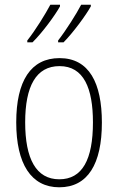

<svg xmlns="http://www.w3.org/2000/svg" viewBox="-20 -786 502 816"><path d="M366 -759V-766H325C306 -729 260 -656 227 -614V-606H250C289 -645 346 -722 366 -759ZM235 -759V-766H194C174 -728 131 -658 96 -614V-606H118C159 -646 215 -722 235 -759ZM413 -265C413 -433 359 -539 233 -539C111 -539 49 -442 49 -266C49 -90 112 10 232 10C353 10 413 -89 413 -265ZM87 -266C87 -419 133 -505 233 -505C336 -505 375 -411 375 -266C375 -108 330 -24 232 -24C133 -24 87 -112 87 -266Z"/></svg>

Font: Noto Sans Hebrew Condensed ExtraLight
Style: Regular
Weight: 200
Width: 3
Designer: Monotype Design Team
Foundry: Monotype Imaging Inc.
Version: Version 2.004